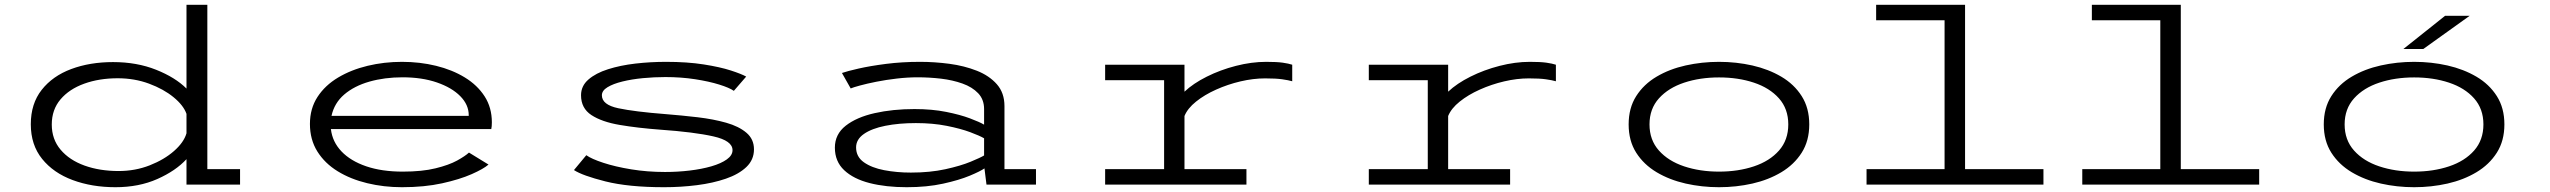

<svg xmlns="http://www.w3.org/2000/svg" viewBox="-20 -770 10640 801"><path d="M461.5 11Q363.5 11 283.2 -18.8Q203 -48.5 155.8 -107Q108.5 -165.5 108.5 -251.5Q108.5 -337.5 154 -395.2Q199.5 -453 277.2 -482Q355 -511 451.5 -511Q551 -511 631.2 -479Q711.5 -447 758 -400.5V-750H845V-64.5H981.5V0H758V-106Q713.5 -57.5 636.5 -23.2Q559.5 11 461.5 11ZM196 -250.5Q196 -189 232.8 -145.5Q269.5 -102 332.8 -79.2Q396 -56.5 475 -56.5Q544 -56.5 604.5 -80.2Q665 -104 706 -140Q747 -176 758 -214V-295Q745.5 -330.5 704 -364.5Q662.5 -398.5 601.8 -421Q541 -443.5 471 -443.5Q394 -443.5 331.5 -421Q269 -398.5 232.5 -355.5Q196 -312.5 196 -250.5Z M1657 11Q1581 11 1511.8 -5.8Q1442.5 -22.5 1388.8 -55.5Q1335 -88.5 1304 -138Q1273 -187.5 1273 -253Q1273 -317 1304.5 -365.5Q1336 -414 1390.5 -446.5Q1445 -479 1513.8 -495.5Q1582.5 -512 1657 -512Q1731.5 -512 1799 -495.5Q1866.5 -479 1919 -447Q1971.5 -415 2001.8 -368Q2032 -321 2032 -259.5Q2032 -242 2029.5 -231.5H1360.5Q1366.5 -178.5 1404.5 -138.5Q1442.5 -98.5 1507.8 -76.2Q1573 -54 1660 -54Q1741 -54 1797 -67.8Q1853 -81.5 1887 -100.2Q1921 -119 1936.5 -133.5L2018 -83.5Q1997.5 -65.5 1947.8 -43.5Q1898 -21.5 1824.2 -5.2Q1750.5 11 1657 11ZM1659 -447.5Q1584.5 -447.5 1521.2 -429.5Q1458 -411.5 1416.2 -375.8Q1374.5 -340 1363 -286.5H1935.5V-289.5Q1935.5 -333 1900.2 -368.8Q1865 -404.5 1802.8 -426Q1740.5 -447.5 1659 -447.5Z M2750.5 11Q2602 11 2505.8 -13.2Q2409.5 -37.5 2374.5 -60.5L2426 -122.5Q2447.5 -107 2497 -90.8Q2546.5 -74.5 2613.5 -63.5Q2680.5 -52.5 2754.5 -52.5Q2807 -52.5 2857.2 -58.5Q2907.5 -64.5 2948 -76.2Q2988.5 -88 3012.2 -105Q3036 -122 3036 -143.5Q3036 -183 2956.2 -201Q2876.5 -219 2735 -229Q2640.5 -236 2565.5 -248.8Q2490.5 -261.5 2447.2 -290Q2404 -318.5 2404 -372.5Q2404 -411.5 2434.8 -438.2Q2465.5 -465 2516.8 -481.2Q2568 -497.5 2631 -504.8Q2694 -512 2758.5 -512Q2847.5 -512 2915.8 -501.2Q2984 -490.5 3028.8 -476Q3073.5 -461.5 3093 -450.5L3041.5 -391Q3023 -404 2980.5 -417.2Q2938 -430.5 2879.8 -439.5Q2821.5 -448.5 2756 -448.5Q2709 -448.5 2662.2 -444Q2615.5 -439.5 2576.8 -430Q2538 -420.5 2514.5 -406.2Q2491 -392 2491 -372.5Q2491 -333 2559.2 -318.5Q2627.5 -304 2756 -294Q2825 -288.5 2890.8 -280.8Q2956.5 -273 3009.5 -258Q3062.5 -243 3094 -216.2Q3125.5 -189.5 3125.5 -147Q3125.5 -103.5 3093.8 -73.2Q3062 -43 3008.2 -24.5Q2954.5 -6 2887.5 2.5Q2820.5 11 2750.5 11Z M3762.5 11Q3676 11 3608.2 -6.2Q3540.5 -23.5 3501.8 -60Q3463 -96.5 3463 -154Q3463 -210 3508.2 -245.5Q3553.5 -281 3629 -298Q3704.5 -315 3795 -315Q3868.5 -315 3927.2 -303.2Q3986 -291.5 4026.5 -276.2Q4067 -261 4085.5 -250V-315Q4085.5 -355 4060.8 -381Q4036 -407 3995.2 -421.5Q3954.5 -436 3905.8 -441.8Q3857 -447.5 3808.5 -447.5Q3766 -447.5 3721 -442.2Q3676 -437 3636 -429Q3596 -421 3567.5 -413.2Q3539 -405.5 3529 -401L3492.5 -465.5Q3513.5 -473 3562 -484Q3610.5 -495 3676.8 -503.5Q3743 -512 3818.5 -512Q3879 -512 3941 -503.8Q4003 -495.5 4055 -475Q4107 -454.5 4138.8 -418.5Q4170.5 -382.5 4170.5 -327.5V-64.5H4302V0H4095.5L4087 -67.5Q4070 -55.5 4025.8 -37Q3981.5 -18.5 3914.5 -3.8Q3847.5 11 3762.5 11ZM3780 -50Q3860 -50 3923.8 -64Q3987.5 -78 4029.2 -95.2Q4071 -112.5 4085.5 -121.5V-193Q4068 -203.5 4027.8 -218.5Q3987.5 -233.5 3929.5 -245Q3871.5 -256.5 3801 -256.5Q3730 -256.5 3673.5 -245.2Q3617 -234 3584.2 -211.2Q3551.5 -188.5 3551.5 -155Q3551.5 -116 3584 -93Q3616.5 -70 3668.8 -60Q3721 -50 3780 -50Z M4590.5 0V-64.5H4836.5V-435.5H4590.5V-500H4921.5V-387.5Q4958 -422 5014.5 -450.2Q5071 -478.5 5136 -495.2Q5201 -512 5262.5 -512Q5307 -512 5331.5 -508.5Q5356 -505 5371 -500V-431Q5355.5 -435.5 5329.5 -439.2Q5303.5 -443 5258 -443Q5208.5 -443 5155.2 -430.5Q5102 -418 5053.5 -396.2Q5005 -374.5 4969.8 -346.2Q4934.5 -318 4921.5 -286V-64.5H5180V0Z M5690.5 0V-64.5H5936.5V-435.5H5690.5V-500H6021.5V-387.5Q6058 -422 6114.5 -450.2Q6171 -478.5 6236 -495.2Q6301 -512 6362.5 -512Q6407 -512 6431.5 -508.5Q6456 -505 6471 -500V-431Q6455.5 -435.5 6429.5 -439.2Q6403.5 -443 6358 -443Q6308.5 -443 6255.2 -430.5Q6202 -418 6153.5 -396.2Q6105 -374.5 6069.8 -346.2Q6034.5 -318 6021.5 -286V-64.5H6280V0Z M7151.5 11Q7080 11 7012.5 -4.2Q6945 -19.5 6891.2 -51.5Q6837.5 -83.5 6806 -133Q6774.5 -182.5 6774.5 -251Q6774.5 -319.5 6806 -369Q6837.5 -418.5 6891.2 -450.2Q6945 -482 7012.5 -497Q7080 -512 7151.5 -512Q7223.5 -512 7290.8 -496.8Q7358 -481.5 7411.5 -450Q7465 -418.5 7496.5 -369Q7528 -319.5 7528 -251Q7528 -182.5 7496.5 -133Q7465 -83.5 7411.5 -51.5Q7358 -19.5 7290.8 -4.2Q7223.5 11 7151.5 11ZM7151.5 -54Q7231.5 -54 7297.2 -76Q7363 -98 7401.8 -142Q7440.5 -186 7440.5 -251Q7440.5 -316 7401.5 -359.8Q7362.5 -403.5 7297 -425.2Q7231.5 -447 7151.5 -447Q7072 -447 7006.2 -425.2Q6940.5 -403.5 6901 -359.8Q6861.5 -316 6861.5 -251Q6861.5 -186 6900.8 -142Q6940 -98 7006 -76Q7072 -54 7151.5 -54Z M7767 0V-64.5H8092.5V-685.5H7807V-750H8178V-64.5H8505V0Z M8667 0V-64.5H8992.5V-685.5H8707V-750H9078V-64.5H9405V0Z M10051.5 11Q9980 11 9912.5 -4.2Q9845 -19.5 9791.2 -51.5Q9737.5 -83.5 9706 -133Q9674.5 -182.5 9674.5 -251Q9674.5 -319.5 9706 -369Q9737.5 -418.5 9791.2 -450.2Q9845 -482 9912.5 -497Q9980 -512 10051.5 -512Q10123.5 -512 10190.8 -496.8Q10258 -481.5 10311.5 -450Q10365 -418.5 10396.5 -369Q10428 -319.5 10428 -251Q10428 -182.5 10396.5 -133Q10365 -83.5 10311.5 -51.5Q10258 -19.5 10190.8 -4.2Q10123.5 11 10051.5 11ZM10051.5 -54Q10131.5 -54 10197.2 -76Q10263 -98 10301.8 -142Q10340.5 -186 10340.5 -251Q10340.5 -316 10301.5 -359.8Q10262.5 -403.5 10197 -425.2Q10131.5 -447 10051.5 -447Q9972 -447 9906.2 -425.2Q9840.5 -403.5 9801 -359.8Q9761.5 -316 9761.5 -251Q9761.5 -186 9800.8 -142Q9840 -98 9906 -76Q9972 -54 10051.5 -54ZM10089.5 -565.5H10006.5L10180.5 -704H10283Z"/></svg>

Font: Trispace Expanded Light
Style: Regular
Weight: 300
Width: 7
Designer: Tyler Finck
Foundry: Etcetera Type Company
Version: Version 1.210; ttfautohint (v1.8.3)